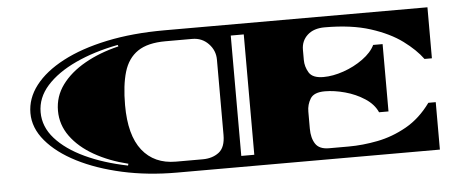

<svg xmlns="http://www.w3.org/2000/svg" viewBox="-43 -654 1819 750"><g transform="rotate(-5 867.0 -279.0)"><path d="M623 0Q509 0 409.5 -22Q310 -44 234.5 -82.5Q159 -121 116 -172Q73 -223 73 -281Q73 -339 111.5 -389Q150 -439 222 -477Q294 -515 395.5 -536.5Q497 -558 623 -558H1654V-358H1625Q1598 -395 1549.5 -431Q1501 -467 1426.5 -491Q1352 -515 1247 -515Q1204 -515 1179.5 -492.5Q1155 -470 1155 -435V-395Q1155 -369 1169 -345.5Q1183 -322 1226 -322Q1263 -322 1305 -336.5Q1347 -351 1381.5 -376Q1416 -401 1430 -430H1467V-166H1430Q1416 -198 1381.5 -220.5Q1347 -243 1305 -254.5Q1263 -266 1226 -266Q1183 -266 1169 -243Q1155 -220 1155 -193V-126Q1155 -89 1170 -66Q1185 -43 1223 -43H1300Q1355 -43 1414 -54.5Q1473 -66 1528 -97Q1583 -128 1625 -186H1654V0ZM435 -44 437 -51Q363 -69 305 -102Q247 -135 214 -180.5Q181 -226 181 -281Q181 -337 214 -382Q247 -427 305 -460Q363 -493 438 -511L436 -517Q342 -499 269 -465Q196 -431 154.5 -384.5Q113 -338 113 -281Q113 -224 154.5 -177.5Q196 -131 268.5 -97Q341 -63 435 -44ZM623 -43H728Q766 -43 791.5 -62.5Q817 -82 817 -131V-426Q817 -462 791.5 -488.5Q766 -515 728 -515H623Q553 -515 514 -488.5Q475 -462 459.5 -410Q444 -358 444 -280Q444 -162 491 -102.5Q538 -43 623 -43ZM879 -43H930V-515H879Z"/></g></svg>

Font: Diplomata SC
Style: Regular
Weight: 400
Designer: Eduardo Rodriguez Tunni
Foundry: Eduardo Rodriguez Tunni
Version: Version 1.002; ttfautohint (v1.8.4.7-5d5b);gftools[0.9.23]